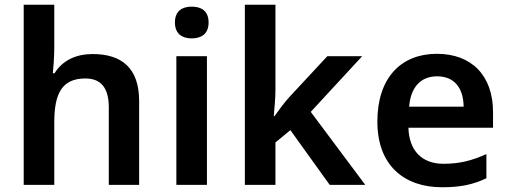

<svg xmlns="http://www.w3.org/2000/svg" viewBox="-20 -780 2146 810"><path d="M209 -582V-760H80V0H209V-264C209 -383 240 -449 340 -449C407 -449 439 -408 439 -327V0H567V-354C567 -493 493 -552 371 -552C303 -552 245 -527 210 -471H203C205 -492 209 -538 209 -582Z M789 -752C750 -752 718 -735 718 -685C718 -636 750 -618 789 -618C828 -618 860 -636 860 -685C860 -735 828 -752 789 -752ZM853 -543H724V0H853Z M1142 -401V-760H1013V0H1142V-179L1205 -231L1371 0H1521L1291 -308L1508 -543H1361L1202 -372C1180 -348 1155 -314 1138 -290H1135C1138 -326 1142 -367 1142 -401Z M1823 -553C1673 -553 1572 -453 1572 -267C1572 -82 1685 10 1845 10C1925 10 1977 -2 2032 -28V-130C1972 -103 1920 -89 1851 -89C1759 -89 1706 -145 1703 -241H2060V-307C2060 -461 1970 -553 1823 -553ZM1824 -458C1900 -458 1935 -405 1936 -330H1706C1713 -415 1757 -458 1824 -458Z"/></svg>

Font: Noto Kufi Arabic SemiBold
Style: Regular
Weight: 600
Designer: Monotype Design Team, David Williams, Khaled Hosny
Foundry: Google LLC
Version: Version 2.109